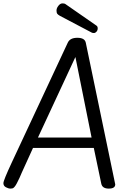

<svg xmlns="http://www.w3.org/2000/svg" viewBox="-41 -1094 761 1128"><path d="M402 -759 182 -286H497ZM357 -843Q370 -872 413.5 -872Q457 -872 463 -843Q636 -12 636 -11Q636 14 598 14Q560 14 554 -15L510 -225H153L87 -80Q81 -64 74.5 -51Q68 -38 64 -29.5Q60 -21 57.5 -16.5Q55 -12 51.5 -6Q48 0 45 3Q42 6 39 9Q34 14 21 14Q8 14 -6.5 6Q-21 -2 -21 -18Q-21 -34 28 -139ZM525 -944Q533 -939 533 -927.5Q533 -916 526 -908Q519 -900 511 -900Q503 -900 499 -902L311 -1001Q299 -1008 295 -1013.5Q291 -1019 291 -1032.5Q291 -1046 302 -1060Q313 -1074 325.5 -1074Q338 -1074 342 -1071Z"/></svg>

Font: Kite One
Style: Regular
Weight: 400
Designer: Eduardo Rodriguez Tunni
Foundry: Eduardo Rodriguez Tunni
Version: Version 1.001